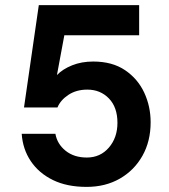

<svg xmlns="http://www.w3.org/2000/svg" viewBox="-20 -720 662 752"><path d="M319 12Q242 12 187 -15Q132 -42 100.5 -89Q69 -136 65 -196H197Q204 -156 237 -129.5Q270 -103 320 -103Q373 -103 406.5 -142Q440 -181 440 -239Q440 -300 406.5 -334.5Q373 -369 322 -369Q279 -369 248 -348.5Q217 -328 205 -299H74L132 -700H525V-582H232L203 -426Q225 -449 262 -464Q299 -479 345 -479Q420 -479 470 -445Q520 -411 545 -357Q570 -303 570 -241Q570 -167 538 -110Q506 -53 449.5 -20.5Q393 12 319 12Z"/></svg>

Font: DM Sans
Style: Bold
Weight: 700
Designer: Colophon Foundry, Jonny Pinhorn
Foundry: Colophon Foundry
Version: Version 4.004; ttfautohint (v1.8.4.7-5d5b)